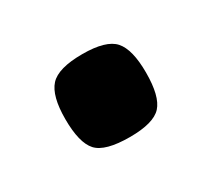

<svg xmlns="http://www.w3.org/2000/svg" viewBox="-50 -225 340 309"><g transform="rotate(-30 120.5 -71.0)"><path d="M121 -148Q165 -148 180 -131Q195 -114 195 -71Q195 -27 180 -10.5Q165 6 121 6Q75 6 60 -10.5Q45 -27 45 -71Q45 -114 60.5 -131Q76 -148 121 -148Z"/></g></svg>

Font: Changa Medium
Style: Regular
Weight: 500
Designer: Eduardo Rodriguez Tunni
Foundry: Eduardo Rodriguez Tunni
Version: Version 2.002; ttfautohint (v1.5) -l 8 -r 50 -G 150 -x 14 -H